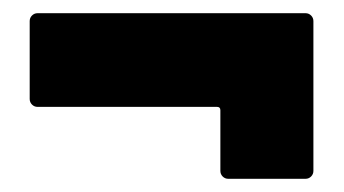

<svg xmlns="http://www.w3.org/2000/svg" viewBox="-20 -387 521 291"><path d="M25 -355Q25 -360 28.5 -363.5Q32 -367 37 -367H443Q448 -367 451.5 -363.5Q455 -360 455 -355V-128Q455 -123 451.5 -119.5Q448 -116 443 -116H326Q321 -116 317.5 -119.5Q314 -123 314 -128V-220Q314 -225 309 -225H37Q32 -225 28.5 -228.5Q25 -232 25 -237Z"/></svg>

Font: LinhAnh ExtBd
Style: Regular
Weight: 800
Designer: Jeremy Tribby
Foundry: Tribby Type
Version: Version 1.408